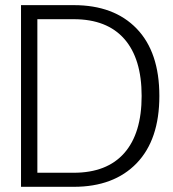

<svg xmlns="http://www.w3.org/2000/svg" viewBox="-20 -720 668 740"><path d="M61 0V-700.2H264.2Q419.4 -700.2 506.8 -609.6Q594.2 -519 594.2 -350.1Q594.2 -181.6 506.6 -90.8Q418.9 0 264.2 0ZM124 -54.2H264.2Q392.1 -54.2 459 -130.1Q525.9 -206.1 525.9 -350.1Q525.9 -494.1 459 -570.1Q392.1 -646 264.2 -646H124Z"/></svg>

Font: LT Hoop Light
Style: Regular
Weight: 300
Designer: Daniel Lyons
Foundry: LyonsType
Version: Version 1.000